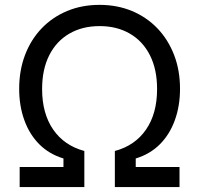

<svg xmlns="http://www.w3.org/2000/svg" viewBox="-20 -757 806 777"><path d="M59.6 0V-81.1H236.8V-115.7Q178.7 -133.3 138.9 -173.3Q99.1 -213.4 78.4 -271Q57.6 -328.6 57.6 -397.5Q57.6 -472.2 81.3 -534.4Q105 -596.7 148.4 -642.1Q191.9 -687.5 251.5 -712.4Q311 -737.3 382.8 -737.3Q454.6 -737.3 514.2 -712.4Q573.7 -687.5 617.2 -642.1Q660.6 -596.7 684.6 -534.4Q708.5 -472.2 708.5 -397.5Q708.5 -328.6 687.7 -271Q667 -213.4 627.2 -173.3Q587.4 -133.3 529.3 -115.7V-81.1H706.5V0H444.8V-146Q525.9 -167.5 570.8 -232.4Q615.7 -297.4 615.7 -396.5Q615.7 -476.1 586.9 -533.2Q558.1 -590.3 505.6 -620.8Q453.1 -651.4 383.3 -651.4Q313 -651.4 260.5 -620.8Q208 -590.3 179.2 -533.2Q150.4 -476.1 150.4 -396.5Q150.4 -297.9 195.1 -232.9Q239.7 -168 321.3 -146V0Z"/></svg>

Font: Inter 16pt
Style: Regular
Weight: 400
Version: Version 4.001;git-66647c0bb